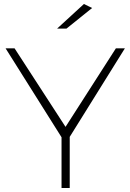

<svg xmlns="http://www.w3.org/2000/svg" viewBox="-20 -941 653 961"><path d="M441 -901 313 -798H266L400 -921ZM605 -699 329 -256V0H288V-254L8 -699H53L308 -306L560 -699Z"/></svg>

Font: Montserrat Ultra Light
Style: Regular
Weight: 200
Designer: Julieta Ulanovsky
Foundry: Julieta Ulanovsky
Version: Version 3.100;PS 003.100;hotconv 1.0.88;makeotf.lib2.5.64775